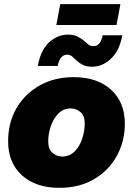

<svg xmlns="http://www.w3.org/2000/svg" viewBox="-20 -903 647 935"><path d="M269 11.7Q154.3 11.7 86.9 -49.3Q19.5 -110.4 19.5 -214.8Q19.5 -306.2 60.5 -376.5Q101.6 -446.8 173.6 -487.1Q245.6 -527.3 338.4 -527.3Q453.6 -527.3 520.8 -466.3Q587.9 -405.3 587.9 -300.8Q587.9 -215.3 549.1 -144.3Q510.3 -73.2 438.7 -30.8Q367.2 11.7 269 11.7ZM282.2 -140.6Q318.8 -140.6 343.5 -165.5Q368.2 -190.4 380.4 -227.8Q392.6 -265.1 392.6 -301.8Q392.6 -339.4 371.8 -357.2Q351.1 -375 325.2 -375Q288.6 -375 264.2 -350.1Q239.7 -325.2 227.3 -288.1Q214.8 -251 214.8 -213.9Q214.8 -176.8 235.6 -158.7Q256.3 -140.6 282.2 -140.6ZM429.2 -578.1Q401.4 -578.1 383.8 -586.9Q366.2 -595.7 354 -607.4Q341.8 -619.1 331.3 -627.9Q320.8 -636.7 307.1 -636.7Q272 -636.7 260.7 -582H164.1Q178.2 -659.2 219.2 -696.8Q260.3 -734.4 310.5 -734.4Q337.9 -734.4 356 -725.8Q374 -717.3 386.7 -706.3Q399.4 -695.3 409.9 -686.8Q420.4 -678.2 433.1 -678.2Q453.6 -678.2 464.4 -692.1Q475.1 -706.1 480 -731.4H575.7Q562 -656.2 520.5 -617.2Q479 -578.1 429.2 -578.1ZM566.4 -882.8 547.4 -781.2H254.4L273.4 -882.8Z"/></svg>

Font: Inter Display Black
Style: Italic
Weight: 900
Italic angle: -9.39999°
Designer: Rasmus Andersson
Foundry: rsms
Version: Version 4.000;git-a52131595